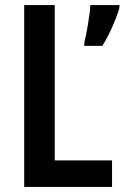

<svg xmlns="http://www.w3.org/2000/svg" viewBox="-20 -734 489 754"><path d="M75 0H420V-104H195V-714H75ZM449 -703V-714H335C333 -676 319 -596 311 -566V-554H382C408 -595 436 -658 449 -703Z"/></svg>

Font: Noto Sans Arabic UI Cn SmBd
Style: Regular
Weight: 600
Width: 3
Designer: Monotype Design Team, Nadine Chahine and Nizar Qandah
Foundry: Monotype Imaging Inc.
Version: Version 2.010